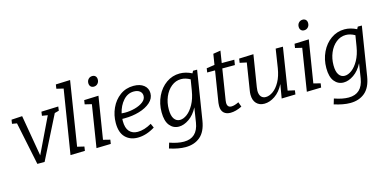

<svg xmlns="http://www.w3.org/2000/svg" viewBox="-88 -1291 4130 2049"><g transform="rotate(-15 1977.0 -266.5)"><path d="M366 -525 554 -532 548 -487 500 -474 260 2H180L82 -472L29 -481L36 -525L155 -532L233 -78L422 -471L360 -481Z M590 -766 749 -772 637 -65 713 -47 706 -1 546 3 659 -702 583 -720Z M998 -532 923 -65 999 -46 992 -1 833 3 907 -463 832 -481 839 -526ZM928 -689Q928 -716 945 -734Q962 -752 988 -752Q1010 -752 1023 -738.5Q1036 -725 1036 -702Q1036 -674 1019 -656Q1002 -638 976 -638Q954 -638 941 -652Q928 -666 928 -689Z M1180 -227Q1179 -219 1179 -203Q1179 -126 1212.5 -88.5Q1246 -51 1305 -51Q1377 -51 1459 -98L1480 -51Q1384 9 1289 9Q1205 9 1153 -43.5Q1101 -96 1101 -202Q1101 -288 1136 -365Q1171 -442 1235.5 -489.5Q1300 -537 1385 -537Q1457 -537 1499 -503.5Q1541 -470 1541 -415Q1541 -357 1493 -314.5Q1445 -272 1368.5 -249.5Q1292 -227 1208 -227ZM1188 -286Q1212 -284 1225 -284Q1282 -284 1337 -299Q1392 -314 1427.5 -341.5Q1463 -369 1463 -407Q1463 -439 1439 -458.5Q1415 -478 1373 -478Q1305 -478 1256 -423Q1207 -368 1188 -286Z M2042 -528H2087L2001 12Q1982 131 1917.5 185Q1853 239 1755 239Q1678 239 1579 207L1597 147Q1685 178 1754 178Q1903 178 1929 14L1954 -147Q1915 -71 1857 -31Q1799 9 1744 9Q1682 9 1642.5 -40Q1603 -89 1603 -187Q1603 -282 1641.5 -362.5Q1680 -443 1747 -490Q1814 -537 1896 -537Q1962 -537 2029 -503ZM1974 -324 1994 -446Q1943 -475 1894 -475Q1835 -475 1787 -436.5Q1739 -398 1712 -334Q1685 -270 1685 -196Q1685 -126 1709 -91.5Q1733 -57 1773 -57Q1811 -57 1852 -87.5Q1893 -118 1926.5 -178.5Q1960 -239 1974 -324Z M2350 -471 2296 -131Q2294 -119 2294 -107Q2294 -54 2341 -54Q2374 -54 2422 -78L2441 -25Q2372 9 2314 9Q2267 9 2240 -16.5Q2213 -42 2213 -93Q2213 -102 2215 -126L2270 -471H2183L2190 -516L2279 -529L2298 -647L2380 -660L2359 -528H2498L2489 -471Z M2962 -62 3038 -45 3032 -1 2879 3 2905 -150Q2865 -71 2806 -31Q2747 9 2688 9Q2633 9 2600.5 -25.5Q2568 -60 2568 -122Q2568 -146 2572 -167L2619 -465L2544 -481L2551 -526L2710 -532L2654 -183Q2650 -155 2650 -144Q2650 -101 2669 -78.5Q2688 -56 2721 -56Q2760 -56 2801.5 -85.5Q2843 -115 2876 -174.5Q2909 -234 2923 -321L2955 -528H3035Z M3322 -532 3247 -65 3323 -46 3316 -1 3157 3 3231 -463 3156 -481 3163 -526ZM3252 -689Q3252 -716 3269 -734Q3286 -752 3312 -752Q3334 -752 3347 -738.5Q3360 -725 3360 -702Q3360 -674 3343 -656Q3326 -638 3300 -638Q3278 -638 3265 -652Q3252 -666 3252 -689Z M3862 -528H3907L3821 12Q3802 131 3737.5 185Q3673 239 3575 239Q3498 239 3399 207L3417 147Q3505 178 3574 178Q3723 178 3749 14L3774 -147Q3735 -71 3677 -31Q3619 9 3564 9Q3502 9 3462.5 -40Q3423 -89 3423 -187Q3423 -282 3461.5 -362.5Q3500 -443 3567 -490Q3634 -537 3716 -537Q3782 -537 3849 -503ZM3794 -324 3814 -446Q3763 -475 3714 -475Q3655 -475 3607 -436.5Q3559 -398 3532 -334Q3505 -270 3505 -196Q3505 -126 3529 -91.5Q3553 -57 3593 -57Q3631 -57 3672 -87.5Q3713 -118 3746.5 -178.5Q3780 -239 3794 -324Z"/></g></svg>

Font: Bitter Pro
Style: Italic
Weight: 400
Italic angle: -9°
Designer: Sol Matas, and Bitter project Authors
Foundry: Sol Matas
Version: Version 1.010